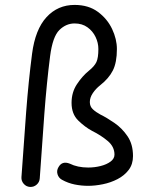

<svg xmlns="http://www.w3.org/2000/svg" viewBox="-20 -714 594 769"><path d="M278.8 -694.3Q334.5 -694.3 372.1 -666.5Q409.7 -638.7 429 -597.9Q448.2 -557.1 448.2 -517.6Q448.2 -463.9 432.1 -431.9Q416 -399.9 381.3 -372.6Q363.3 -358.4 351.6 -340.8Q339.8 -323.2 339.8 -305.2Q339.8 -287.6 351.8 -276.4Q363.8 -265.1 381.8 -255.4Q407.7 -242.7 438.2 -221.7Q468.8 -200.7 490.7 -168.5Q512.7 -136.2 512.7 -88.9Q512.7 -56.2 495.4 -33.4Q478 -10.7 450.7 3.4Q423.3 17.6 392.1 23.9Q360.8 30.3 333 30.3Q306.2 30.3 279.3 24.9Q252.4 19.5 228 5.9Q214.8 -1.5 210.4 -16.1Q206.1 -30.8 213.9 -43.9Q228.5 -70.8 259.3 -58.6Q290.5 -43 333.5 -43Q358.9 -43 383.1 -49.1Q407.2 -55.2 422.9 -66.9Q438.5 -78.6 438.5 -94.7Q438.5 -126.5 411.6 -149.2Q384.8 -171.9 348.6 -189.9Q320.3 -205.1 293.5 -231.2Q266.6 -257.3 266.6 -302.2Q266.6 -344.2 288.1 -376.7Q309.6 -409.2 335.4 -430.2Q358.4 -448.7 366.2 -465.6Q374 -482.4 374 -517.6Q374 -542.5 362.8 -565.9Q351.6 -589.4 330.3 -604.7Q309.1 -620.1 278.8 -620.1Q244.6 -620.1 217.8 -593.8Q190.9 -567.4 180.7 -489.3Q167 -382.3 157.7 -259Q148.4 -135.7 139.2 0.5Q138.2 15.6 126.7 25.6Q115.2 35.6 100.1 34.7Q85 33.7 75 22.2Q64.9 10.7 65.9 -4.4Q75.2 -140.6 84.7 -264.9Q94.2 -389.2 108.4 -498.5Q121.1 -596.2 166.3 -645.3Q211.4 -694.3 278.8 -694.3Z"/></svg>

Font: Mikhak-DS2-FD Regular
Style: Regular
Weight: 400
Designer: Amin Abedi
Version: Version 3.4